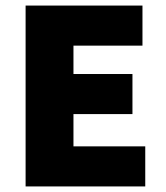

<svg xmlns="http://www.w3.org/2000/svg" viewBox="-20 -670 596 690"><path d="M72 0V-650H492V-506H244V-404H456V-260H244V-144H502V0Z"/></svg>

Font: Mada Black
Style: Regular
Weight: 900
Designer: Khaled Hosny
Version: Version 1.5